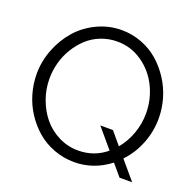

<svg xmlns="http://www.w3.org/2000/svg" viewBox="-126 -847 1001 984"><g transform="rotate(20 374.5 -355.0)"><path d="M708 -354Q708 -281.7 681.6 -215.3Q655.3 -148.9 607.9 -99.1L691.9 0H623L569.8 -63Q482.4 4.9 375 4.9Q316.9 4.4 264.4 -15.4Q211.9 -35.2 171.9 -69.8Q131.8 -104.5 102.3 -149.7Q72.8 -194.8 57.4 -247.8Q42 -300.8 42 -355Q42 -425.3 67.9 -491Q93.8 -556.6 137.5 -606Q181.2 -655.3 243.9 -685.1Q306.6 -714.8 376 -714.8Q433.6 -714.8 486.3 -694.6Q539.1 -674.3 578.9 -639.2Q618.7 -604 648.2 -558.1Q677.7 -512.2 692.9 -459.7Q708 -407.2 708 -354ZM375 -58.1Q462.4 -58.1 527.8 -112.8L439 -217.8H507.8L564.9 -149.9Q600.1 -191.9 619.1 -245.6Q638.2 -299.3 638.2 -355Q638.2 -432.1 605 -499.8Q571.8 -567.4 510.7 -609.6Q449.7 -651.9 375 -651.9Q328.1 -651.9 285.9 -635.3Q243.7 -618.7 212.4 -589.6Q181.2 -560.5 158.2 -522.9Q135.3 -485.4 123.5 -442.1Q111.8 -398.9 111.8 -355Q111.8 -297.4 131.3 -243.7Q150.9 -189.9 184.8 -148.9Q218.8 -107.9 268.6 -83Q318.4 -58.1 375 -58.1Z"/></g></svg>

Font: Rawline
Style: Regular
Weight: 400
Designer: Matt McInerney, Pablo Impallari, Rodrigo Fuenzalida
Foundry: Matt McInerney, Pablo Impallari, Rodrigo Fuenzalida
Version: Version 4.020;PS 004.020;hotconv 1.0.88;makeotf.lib2.5.64775